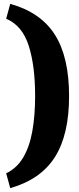

<svg xmlns="http://www.w3.org/2000/svg" viewBox="-20 -810 409 995"><path d="M33 -790Q191 -746 264.5 -630Q338 -514 338 -312Q338 -112 264.5 4Q191 120 33 165L12 88Q67 62 100 6.5Q133 -49 147.5 -130Q162 -211 162 -313Q162 -470 128.5 -574Q95 -678 12 -713Z"/></svg>

Font: Exo 2 ExtraBold
Style: Regular
Weight: 800
Designer: Natanael Gama
Foundry: Natanael Gama
Version: Version 2.010